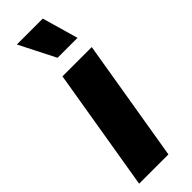

<svg xmlns="http://www.w3.org/2000/svg" viewBox="-261 -790 805 805"><g transform="rotate(-45 142.0 -387.5)"><path d="M141 -615.1H259.2L213.4 -775.2H59.7ZM9.6 0H183.2L274.1 -545.5H100.5Z"/></g></svg>

Font: TID UI Extra Bold
Style: Italic
Weight: 800
Italic angle: -9.39999°
Designer: The TID Project Authors
Foundry: Bakken & Bæck
Version: Version 1.001;hotconv 1.0.109;makeotfexe 2.5.65596